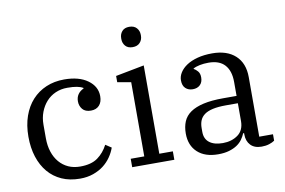

<svg xmlns="http://www.w3.org/2000/svg" viewBox="-79 -883 1534 1032"><g transform="rotate(-10 688.5 -367.0)"><path d="M280 12Q224 12 180.5 -7.5Q137 -27 107 -62.5Q77 -98 61 -147.5Q45 -197 45 -258Q45 -320 62.5 -370Q80 -420 112 -455Q144 -490 188.5 -509Q233 -528 287 -528Q368 -528 415.5 -493.5Q463 -459 463 -406Q463 -374 446.5 -356Q430 -338 401 -338Q370 -338 355 -356Q340 -374 340 -399Q340 -421 351 -437Q362 -453 382 -462V-465Q369 -473 348.5 -477Q328 -481 296 -481Q261 -481 231.5 -468Q202 -455 181 -431.5Q160 -408 148 -376.5Q136 -345 136 -308V-234Q136 -193 147 -159.5Q158 -126 178.5 -102Q199 -78 227.5 -65Q256 -52 292 -52Q353 -52 388 -77.5Q423 -103 444 -144L476 -123Q467 -97 450 -72.5Q433 -48 409 -29.5Q385 -11 352.5 0.5Q320 12 280 12Z M681 -635Q655 -635 641.5 -650.5Q628 -666 628 -688V-693Q628 -715 641.5 -730.5Q655 -746 681 -746Q707 -746 721 -730.5Q735 -715 735 -693V-688Q735 -666 721 -650.5Q707 -635 681 -635ZM566 -46H640V-451L566 -464V-498L722 -528V-46H796V0H566Z M1034 12Q962 12 921.5 -25.5Q881 -63 881 -128Q881 -165 893 -193.5Q905 -222 932.5 -241Q960 -260 1004 -270Q1048 -280 1111 -280H1185V-356Q1185 -417 1155.5 -449.5Q1126 -482 1067 -482Q1041 -482 1019 -477.5Q997 -473 983 -465V-463Q994 -457 1004.5 -445Q1015 -433 1015 -411Q1015 -385 1000 -370.5Q985 -356 960 -356Q936 -356 920.5 -370.5Q905 -385 905 -414Q905 -436 918 -456.5Q931 -477 955 -493Q979 -509 1014.5 -518.5Q1050 -528 1095 -528Q1176 -528 1221.5 -486Q1267 -444 1267 -368V-43H1342V-8Q1331 0 1312.5 6Q1294 12 1271 12Q1232 12 1211 -10Q1190 -32 1190 -69V-76H1185Q1178 -59 1166.5 -43Q1155 -27 1137 -15Q1119 -3 1093.5 4.5Q1068 12 1034 12ZM1069 -43Q1117 -43 1151 -67.5Q1185 -92 1185 -143V-240H1120Q1077 -240 1048 -233.5Q1019 -227 1002 -214.5Q985 -202 977.5 -184Q970 -166 970 -142V-121Q970 -83 996 -63Q1022 -43 1069 -43Z"/></g></svg>

Font: IBM Plex Serif
Style: Regular
Weight: 400
Designer: Mike Abbink, Paul van der Laan, Pieter van Rosmalen
Foundry: Bold Monday
Version: Version 2.6